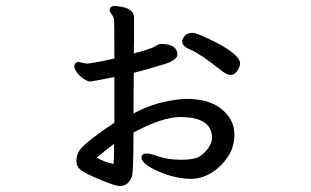

<svg xmlns="http://www.w3.org/2000/svg" viewBox="-20 -577 1040 643"><path d="M303 -49Q302 -47 300 -46Q303 -46 303 -48ZM360 -28Q362 -43 362 -74V-95Q347 -85 304 -49Q330 -34 360 -28ZM717 -344Q650 -397 620 -409.5Q590 -422 590 -438Q590 -445 598 -456Q606 -467 625 -467Q641 -467 711 -431Q784 -391 784 -365Q784 -353 774.5 -339.5Q765 -326 752 -326Q739 -326 717 -344ZM382 46Q366 46 317 25.5Q268 5 252 -6.5Q236 -18 236 -39Q236 -59 248 -76Q270 -104 363 -166V-319Q287 -304 283 -304Q274 -304 261.5 -312Q249 -320 239 -332.5Q229 -345 229 -355Q229 -366 241 -370L269 -364Q287 -364 363 -381Q363 -505 362 -512Q359 -523 353 -530.5Q347 -538 347 -545Q350 -557 364 -557Q374 -557 387 -554Q429 -547 429 -517Q429 -422 428 -398Q488 -414 499 -421.5Q510 -429 518 -430Q574 -430 574 -394Q574 -376 531.5 -362.5Q489 -349 428 -333L427 -197Q508 -241 603 -246Q681 -246 723 -211Q765 -176 765 -126Q765 -85 743.5 -52.5Q722 -20 691 0Q660 20 624 22Q567 22 510.5 -3Q454 -28 454 -49Q454 -63 471 -63Q483 -63 513 -52.5Q543 -42 587 -42Q629 -42 646.5 -52Q664 -62 677 -80.5Q690 -99 690 -115Q690 -185 584 -185Q523 -185 427 -133Q427 -3 422 13Q410 46 382 46Z"/></svg>

Font: LXGW WenKai Medium
Style: Regular
Weight: 500
Designer: LXGW / Fontworks Inc.
Foundry: LXGW / Fontworks Inc.
Version: Version 1.501; October 10, 2024